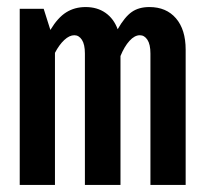

<svg xmlns="http://www.w3.org/2000/svg" viewBox="-20 -525 583 545"><path d="M191 -425Q177 -425 162.5 -411.5Q148 -398 136 -375V0H36V-500H104L123 -440Q144 -475 168 -490Q192 -505 223 -505Q256 -505 279.5 -488.5Q303 -472 314 -442Q334 -477 354 -491Q374 -505 404 -505Q452 -505 479.5 -473Q507 -441 507 -384V0H407V-373Q407 -399 398.5 -412Q390 -425 377 -425Q362 -425 347.5 -409Q333 -393 322 -366V0H221V-373Q221 -399 212.5 -412Q204 -425 191 -425Z"/></svg>

Font: Piscolabis
Style: Regular
Weight: 400
Designer: Ariel Martín Pérez
Foundry: Tunera Type Foundry
Version: Version 1.000